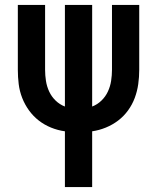

<svg xmlns="http://www.w3.org/2000/svg" viewBox="-20 -755 634 775"><path d="M242 0V-225Q213 -229 186 -240Q159 -251 136.5 -268.5Q114 -286 97 -309.5Q80 -333 69.5 -360Q59 -387 55.5 -415.5Q52 -444 52 -473V-735H162V-473Q162 -451 165.5 -428.5Q169 -406 178.5 -385.5Q188 -365 204.5 -349Q221 -333 242 -325V-735H352V-325Q373 -333 389.5 -349Q406 -365 415.5 -385.5Q425 -406 428.5 -428.5Q432 -451 432 -473V-735H542V-473Q542 -444 538 -415.5Q534 -387 524 -360Q514 -333 497 -309.5Q480 -286 457 -268.5Q434 -251 407 -240Q380 -229 352 -225V0Z"/></svg>

Font: Iosevka QP
Style: Bold
Weight: 700
Designer: Belleve Invis
Foundry: Belleve Invis
Version: Version 20.0.0; ttfautohint (v1.8.4)